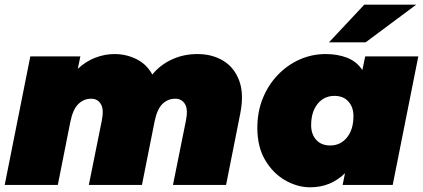

<svg xmlns="http://www.w3.org/2000/svg" viewBox="-25 -787 1800 817"><path d="M815 -557Q878 -557 925 -528.5Q972 -500 993 -443.5Q1014 -387 997 -302L937 0H711L766 -273Q776 -322 762 -344.5Q748 -367 721 -367Q690 -367 667 -345.5Q644 -324 633 -271L579 0H353L408 -273Q418 -322 404 -344.5Q390 -367 363 -367Q332 -367 308.5 -344.5Q285 -322 274 -267L221 0H-5L104 -547H317L306 -494Q340 -526 380.5 -541.5Q421 -557 462 -557Q512 -557 555.5 -535.5Q599 -514 623 -470Q658 -512 707.5 -534.5Q757 -557 815 -557Z M1295 10Q1241 10 1189 -19.5Q1137 -49 1103.5 -105.5Q1070 -162 1070 -243Q1070 -311 1093 -368Q1116 -425 1156.5 -467.5Q1197 -510 1249.5 -533.5Q1302 -557 1361 -557Q1411 -557 1451.5 -541.5Q1492 -526 1517 -489L1529 -547H1755L1646 0H1433L1443 -50Q1382 10 1295 10ZM1380 -168Q1424 -168 1451.5 -202Q1479 -236 1479 -293Q1479 -331 1457.5 -355Q1436 -379 1398 -379Q1354 -379 1326.5 -345Q1299 -311 1299 -254Q1299 -216 1320.5 -192Q1342 -168 1380 -168ZM1375 -607 1525 -767H1746L1531 -607Z"/></svg>

Font: Montserrat Black
Style: Italic
Weight: 900
Italic angle: -11.3°
Designer: Julieta Ulanovsky
Foundry: Julieta Ulanovsky
Version: Version 9.000; ttfautohint (v1.8.4.7-5d5b)